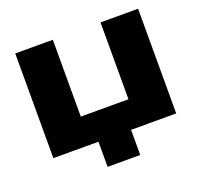

<svg xmlns="http://www.w3.org/2000/svg" viewBox="-123 -709 1028 984"><g transform="rotate(-20 391.0 -217.0)"><path d="M302 137V-45H480V137ZM615 -152 521 -59V-571H726V0H56V-571H261V-59L167 -152Z"/></g></svg>

Font: Unbounded
Style: Bold
Weight: 700
Designer: Luke Prowse, Jean-Baptiste Morizot, Fátima Lázaro, Florian Runge
Foundry: NaN
Version: Version 1.700